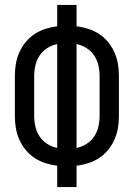

<svg xmlns="http://www.w3.org/2000/svg" viewBox="-20 -755 540 775"><path d="M211 0V-86Q187 -89 163.5 -96.5Q140 -104 119.5 -117.5Q99 -131 83.5 -150Q68 -169 58 -191.5Q48 -214 44 -238Q40 -262 40 -287V-448Q40 -473 44 -497Q48 -521 58 -543.5Q68 -566 83.5 -585Q99 -604 119.5 -617.5Q140 -631 163.5 -638.5Q187 -646 211 -649V-735H289V-649Q313 -646 336.5 -638.5Q360 -631 380.5 -617.5Q401 -604 416.5 -585Q432 -566 442 -543.5Q452 -521 456 -497Q460 -473 460 -448V-287Q460 -262 456 -238Q452 -214 442 -191.5Q432 -169 416.5 -150Q401 -131 380.5 -117.5Q360 -104 336.5 -96.5Q313 -89 289 -86V0ZM211 -158V-577Q190 -573 171 -561Q152 -549 140 -531Q128 -513 123 -491.5Q118 -470 118 -448V-287Q118 -265 123 -243.5Q128 -222 140 -204Q152 -186 171 -174Q190 -162 211 -158ZM289 -158Q310 -162 329 -174Q348 -186 360 -204Q372 -222 377 -243.5Q382 -265 382 -287V-448Q382 -470 377 -491.5Q372 -513 360 -531Q348 -549 329 -561Q310 -573 289 -577Z"/></svg>

Font: Iosevka SS18
Style: Regular
Weight: 400
Monospace: yes
Designer: Belleve Invis
Foundry: Belleve Invis
Version: Version 25.1.1; ttfautohint (v1.8.4)